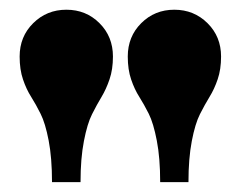

<svg xmlns="http://www.w3.org/2000/svg" viewBox="-20 -701 490 391"><path d="M85.9 -330.1Q85.9 -379.4 79.1 -414.8Q72.3 -450.2 62.7 -469.2Q53.2 -488.3 43.5 -503.7Q33.7 -519 26.9 -539.1Q20 -559.1 20 -585.9Q20 -626.5 47.6 -653.8Q75.2 -681.2 115.2 -681.2Q155.3 -681.2 182.6 -653.8Q210 -626.5 210 -585.9Q210 -559.6 203.1 -539.6Q196.3 -519.5 186.8 -503.7Q177.2 -487.8 167.5 -468.5Q157.7 -449.2 150.9 -413.8Q144 -378.4 144 -330.1ZM306.2 -330.1Q306.2 -379.4 299.3 -414.8Q292.5 -450.2 283 -469.2Q273.4 -488.3 263.7 -503.7Q253.9 -519 247.1 -539.1Q240.2 -559.1 240.2 -585.9Q240.2 -626.5 267.6 -653.8Q294.9 -681.2 335 -681.2Q375 -681.2 402.6 -653.8Q430.2 -626.5 430.2 -585.9Q430.2 -559.6 423.3 -539.6Q416.5 -519.5 406.7 -503.7Q397 -487.8 387.2 -468.5Q377.4 -449.2 370.6 -413.8Q363.8 -378.4 363.8 -330.1Z"/></svg>

Font: Lletraferida
Style: Heavy
Weight: 900
Designer: Josep Patau Bellart
Foundry: Josep Patau Bellart
Version: Version 1.000